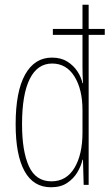

<svg xmlns="http://www.w3.org/2000/svg" viewBox="-20 -780 474 810"><path d="M195 10Q121 10 83.5 -58Q46 -126 46 -256Q46 -394 86 -465.5Q126 -537 199 -537Q237 -537 263.5 -520.5Q290 -504 306.5 -479Q323 -454 328 -429H330Q329 -448 328.5 -464.5Q328 -481 328 -497V-633H203V-658H328V-760H354V-658H422V-633H354V0H333L330 -106H328Q322 -79 306 -52.5Q290 -26 263 -8Q236 10 195 10ZM197 -15Q260 -15 294 -71.5Q328 -128 328 -221V-315Q328 -403 294 -457.5Q260 -512 200 -512Q138 -512 105.5 -447Q73 -382 73 -256Q73 -142 102 -78.5Q131 -15 197 -15Z"/></svg>

Font: Noto Sans Lao Looped ExtraCondensed Thin
Style: Regular
Weight: 100
Width: 2
Designer: Mark Frömberg, Ben Mitchell
Foundry: The Fontpad Ltd
Version: Version 1.002; ttfautohint (v1.8.4.7-5d5b)